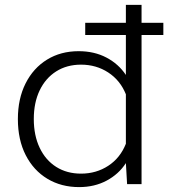

<svg xmlns="http://www.w3.org/2000/svg" viewBox="-20 -752 690 784"><path d="M494 -446V-732H558V0H499L494 -86Q465 -41 415.5 -14.5Q366 12 303 12Q230 12 173.5 -22Q117 -56 85 -118.5Q53 -181 53 -266Q53 -349 84.5 -411.5Q116 -474 172 -508.5Q228 -543 301 -543Q365 -543 414.5 -517Q464 -491 494 -446ZM311 -43Q373 -43 422 -75Q471 -107 494 -165V-367Q471 -424 422 -456Q373 -488 311 -488Q253 -488 209.5 -460.5Q166 -433 142 -383Q118 -333 118 -266Q118 -199 142 -148.5Q166 -98 209.5 -70.5Q253 -43 311 -43ZM328 -609V-659H647V-609Z"/></svg>

Font: Azeret Mono Thin ExtraLight
Style: Regular
Weight: 250
Version: Version 1.002